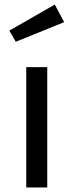

<svg xmlns="http://www.w3.org/2000/svg" viewBox="-20 -821 322 841"><path d="M21 -687 49 -638 261 -724 220 -801ZM95 -527V0H187V-527Z"/></svg>

Font: Fira Sans
Style: Regular
Weight: 400
Designer: Carrois Corporate & Edenspiekermann AG
Foundry: Carrois Corporate GbR & Edenspiekermann AG
Version: Version 4.203